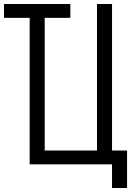

<svg xmlns="http://www.w3.org/2000/svg" viewBox="-30 -820 654 958"><path d="M118 0V-800H193V0ZM-10 -731V-800H321V-731ZM118 0V-800H193V-69H454V-800H529V0ZM529 118V0H497V-69H604V118Z"/></svg>

Font: Victor Mono
Style: Regular
Weight: 400
Monospace: yes
Designer: Rune Bjørnerås
Version: Version 1.561;gftools[0.9.30]